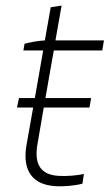

<svg xmlns="http://www.w3.org/2000/svg" viewBox="-20 -665 393 689"><path d="M178 3C210 5 251 1 276 -6L281 -41C258 -35 217 -32 189 -34C129 -38 102 -72 114 -145L137 -279H301L307 -313H143L173 -484H347L353 -520H179L201 -645L162 -639L141 -520C118 -519 86 -513 68 -508L64 -484H135L105 -313H48L41 -279H99L75 -144C59 -50 99 -2 178 3Z"/></svg>

Font: Fixel Text 20240404 ExtraLight
Style: Italic
Weight: 200
Width: 4
Italic angle: -10°
Designer: AlfaBravo + MacPaw
Foundry: Kyrylo Tkachov, Marchela Mozhyna, Serhii Makarenko, Maria Weinstein, Zakhar Kryvoshyya
Version: Version 1.211;Glyphs 3.2 (3225)